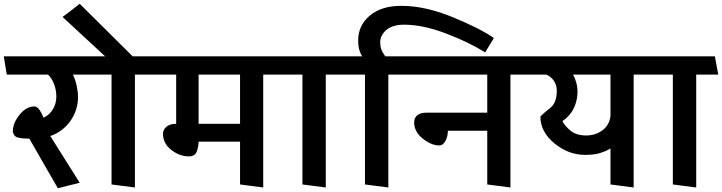

<svg xmlns="http://www.w3.org/2000/svg" viewBox="-31 -979 3832 1019"><path d="M276 20Q238 -45 200.5 -111Q163 -177 125 -243Q91 -243 66 -248.5Q41 -254 37 -282Q37 -325 72.5 -369.5Q108 -414 152 -414Q167 -414 180.5 -393Q194 -372 200 -354Q232 -369 250 -399.5Q268 -430 268 -466Q268 -501 256 -532.5Q244 -564 224 -583H5Q1 -607 -3 -631Q-7 -655 -11 -680H453L469 -583H356Q369 -556 376 -524Q383 -492 383 -464Q383 -394 342.5 -337Q302 -280 236 -257L392 -9Q363 -2 334 5.5Q305 13 276 20Z M447 -680H527L301 -889Q324 -906 347 -923.5Q370 -941 392 -959L673 -680H784Q788 -655 792.5 -631Q797 -607 801 -583H685V16L561 0V-583H463Q459 -607 455 -631Q451 -655 447 -680Z M1243 -227H1023Q1023 -202 1013.5 -175.5Q1004 -149 972 -149Q922 -149 878 -183.5Q834 -218 834 -269Q834 -290 852 -306Q870 -322 904 -322V-583H795Q791 -607 787 -631Q783 -655 779 -680H1466Q1470 -655 1474 -631Q1478 -607 1482 -583H1366V16L1243 0ZM1243 -583H1023V-322H1243Z M1574 0V-583H1476L1460 -680H1797L1815 -583H1698V16Z M2544 -701Q2458 -755 2335.5 -801.5Q2213 -848 2114 -848Q2052 -848 2019.5 -820Q1987 -792 1987 -756Q1987 -725 1997.5 -706Q2008 -687 2014 -680H2129L2147 -583H2030V16L1906 0V-583H1808L1792 -680H1891Q1884 -690 1877 -711Q1870 -732 1870 -765Q1870 -844 1931.5 -896Q1993 -948 2099 -948Q2227 -948 2375 -886.5Q2523 -825 2590 -777Z M2555 -285H2346Q2346 -255 2333 -231Q2320 -207 2301 -207Q2258 -207 2212.5 -243.5Q2167 -280 2167 -329Q2167 -354 2184 -367.5Q2201 -381 2230 -381H2555V-583H2140Q2136 -607 2132 -631Q2128 -655 2124 -680H2779L2794 -583H2678V16L2555 0Z M2837 -360Q2854 -379 2889 -406Q2924 -433 2924 -498Q2924 -528 2908 -551Q2892 -574 2868 -583H2788Q2784 -607 2780 -631Q2776 -655 2772 -680H3433L3448 -583H3332V16L3209 0V-191Q3186 -177 3154.5 -167Q3123 -157 3076 -157Q2985 -157 2911 -218.5Q2837 -280 2837 -360ZM3209 -583H3010Q3020 -567 3027 -542.5Q3034 -518 3034 -492Q3034 -446 3014.5 -405Q2995 -364 2954 -336Q2966 -311 2997 -285.5Q3028 -260 3080 -260Q3130 -260 3167 -288Q3204 -316 3209 -365Z M3540 0V-583H3442L3426 -680H3763L3781 -583H3664V16Z"/></svg>

Font: Palanquin SemiBold
Style: Regular
Weight: 600
Designer: Pria Ravichandran
Version: Version 1.0.4